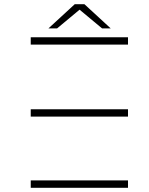

<svg xmlns="http://www.w3.org/2000/svg" viewBox="-20 -892 708 912"><path d="M126 0H588V-35H126ZM588 -338V-373H126V-338ZM588 -680V-715H126V-680ZM358 -846 465 -757H506L381 -872H335L210 -757H251Z"/></svg>

Font: Montserrat-Alt1 ExtLt
Style: Regular
Weight: 200
Designer: Differentunic
Foundry: Differentunic
Version: Version 7.222